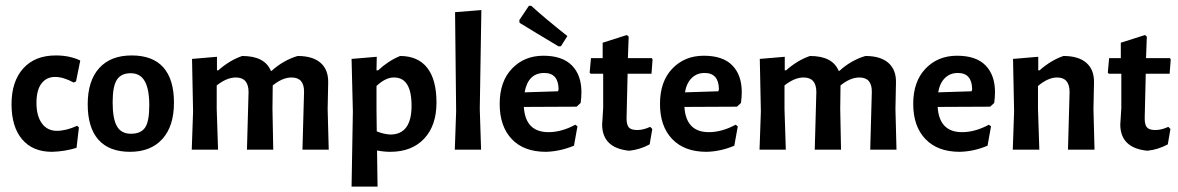

<svg xmlns="http://www.w3.org/2000/svg" viewBox="-20 -527 4147 676"><path d="M262.6 -314 247.7 -240.2 239.3 -236.4Q203.7 -256.1 173.8 -256.1Q143.9 -256.1 126.2 -233.2Q108.4 -210.3 108.4 -164.5Q108.4 -118.7 127.6 -92.5Q146.7 -66.4 179.9 -66.4Q213.1 -66.4 251.4 -84.1L257.9 -78.5L249.5 -6.5Q207.5 6.5 162.6 7.5Q95.3 7.5 57.9 -36.4Q20.6 -80.4 20.6 -160.3Q20.6 -240.2 61.7 -286Q102.8 -331.8 176.6 -331.8Q225.2 -331.8 262.6 -314Z M443.5 -331.8Q517.8 -331.8 555.1 -289.7Q592.5 -247.7 592.5 -165.4Q592.5 -83.2 551.9 -37.9Q511.2 7.5 437.9 7.5Q364.5 7.5 326.6 -35Q288.8 -77.6 288.8 -159.8Q288.8 -242.1 329 -286.9Q369.2 -331.8 443.5 -331.8ZM440.2 -269.2Q406.5 -269.2 391.6 -246.3Q376.6 -223.4 376.6 -166.4Q376.6 -109.3 391.6 -82.7Q406.5 -56.1 441.1 -56.1Q475.7 -56.1 490.7 -77.6Q505.6 -99.1 505.6 -156.1Q505.6 -213.1 489.7 -241.1Q473.8 -269.2 440.2 -269.2Z M1006.5 -254.2Q974.8 -254.2 940.2 -226.2L939.3 -143L942.1 0H849.5L855.1 -202.8Q855.1 -254.2 810.3 -254.2Q778.5 -254.2 743 -226.2V-143L747.7 0H655.1L659.8 -134.6L656.1 -319.6L743.9 -327.1V-279.4H748.6Q788.8 -315 832.7 -329.9Q912.1 -329.9 933.6 -277.6H936.4Q977.6 -315 1028 -329.9Q1081.3 -329.9 1108.9 -305.6Q1136.4 -281.3 1135.5 -236.4L1133.6 -143L1137.4 0H1044.9L1050.5 -202.8Q1051.4 -254.2 1006.5 -254.2Z M1354.2 7.5Q1331.8 7.5 1307.5 2.8L1309.3 129.9H1217.8L1222.4 -134.6L1217.8 -319.6L1306.5 -327.1L1305.6 -279.4H1311.2Q1347.7 -313.1 1388.8 -329.9Q1451.4 -329.9 1484.1 -288.3Q1516.8 -246.7 1516.8 -165.9Q1516.8 -85 1473.4 -38.8Q1429.9 7.5 1354.2 7.5ZM1355.1 -53.3Q1429 -54.2 1429 -154.7Q1429 -255.1 1366.4 -254.2Q1337.4 -254.2 1305.6 -224.3V-143L1306.5 -64.5Q1331.8 -54.2 1355.1 -53.3Z M1673.8 0H1581.3L1586 -135.5L1582.2 -484.1L1674.8 -491.6L1669.2 -143Z M1946.7 -363.6Q1920.6 -379.4 1872.9 -407.9Q1825.2 -436.4 1809.3 -446.7L1808.4 -456.1L1842.1 -506.5H1850.5Q1896.3 -464.5 1977.6 -400L1955.1 -364.5ZM1824.3 -150.5Q1829.9 -61.7 1911.2 -61.7Q1957 -61.7 2005.6 -87.9L2013.1 -82.2L2000.9 -14Q1950.5 6.5 1901.9 7.5Q1824.3 7.5 1781.8 -37.4Q1739.3 -82.2 1739.3 -161.2Q1739.3 -240.2 1782.7 -285.5Q1826.2 -330.8 1893 -330.8Q1959.8 -330.8 1993.5 -296.7Q2027.1 -262.6 2027.1 -202.8Q2027.1 -184.1 2024.3 -164.5L2010.3 -151.4ZM1896.3 -270.1Q1839.3 -270.1 1827.1 -201.9L1944.9 -205.6L1946.7 -213.1Q1945.8 -270.1 1896.3 -270.1Z M2269.2 -80.4 2276.6 -72.9 2267.3 -18.7Q2232.7 0 2195.3 3.7Q2100.9 -5.6 2100 -87.9L2103.7 -146.7V-267.3H2059.8L2056.1 -271L2060.7 -322.4H2101.9V-376.6L2186.9 -403.7L2193.5 -398.1L2190.7 -322.4H2274.8L2277.6 -317.8L2273.8 -267.3H2189.7L2186 -110.3Q2186 -87.9 2193.9 -78.5Q2201.9 -69.2 2223.4 -69.2Q2244.9 -69.2 2269.2 -80.4Z M2389.7 -150.5Q2395.3 -61.7 2475.7 -61.7Q2521.5 -61.7 2570.1 -87.9L2577.6 -82.2L2565.4 -14Q2516.8 6.5 2467.3 7.5Q2389.7 7.5 2346.7 -37.4Q2303.7 -82.2 2303.7 -161.2Q2303.7 -240.2 2347.2 -285.5Q2390.7 -330.8 2457.9 -330.8Q2525.2 -330.8 2558.4 -296.7Q2591.6 -262.6 2591.6 -202.8Q2591.6 -184.1 2588.8 -164.5L2574.8 -151.4ZM2460.7 -270.1Q2433.6 -270.1 2415.4 -252.3Q2397.2 -234.6 2391.6 -201.9L2509.3 -205.6L2511.2 -213.1Q2510.3 -270.1 2460.7 -270.1Z M3005.6 -254.2Q2973.8 -254.2 2939.3 -226.2L2938.3 -143L2941.1 0H2848.6L2854.2 -202.8Q2854.2 -254.2 2809.3 -254.2Q2777.6 -254.2 2742.1 -226.2V-143L2746.7 0H2654.2L2658.9 -134.6L2655.1 -319.6L2743 -327.1V-279.4H2747.7Q2787.9 -315 2831.8 -329.9Q2911.2 -329.9 2932.7 -277.6H2935.5Q2976.6 -315 3027.1 -329.9Q3080.4 -329.9 3107.9 -305.6Q3135.5 -281.3 3134.6 -236.4L3132.7 -143L3136.4 0H3043.9L3049.5 -202.8Q3050.5 -254.2 3005.6 -254.2Z M3281.3 -150.5Q3286.9 -61.7 3367.3 -61.7Q3413.1 -61.7 3461.7 -87.9L3469.2 -82.2L3457 -14Q3408.4 6.5 3358.9 7.5Q3281.3 7.5 3238.3 -37.4Q3195.3 -82.2 3195.3 -161.2Q3195.3 -240.2 3238.8 -285.5Q3282.2 -330.8 3349.5 -330.8Q3416.8 -330.8 3450 -296.7Q3483.2 -262.6 3483.2 -202.8Q3483.2 -184.1 3480.4 -164.5L3466.4 -151.4ZM3352.3 -270.1Q3325.2 -270.1 3307 -252.3Q3288.8 -234.6 3283.2 -201.9L3400.9 -205.6L3402.8 -213.1Q3401.9 -270.1 3352.3 -270.1Z M3745.8 -202.8Q3745.8 -254.2 3701.9 -254.2Q3670.1 -254.2 3634.6 -224.3V-143L3639.3 0H3545.8L3550.5 -134.6L3546.7 -319.6L3635.5 -327.1V-279.4H3640.2Q3680.4 -315 3724.3 -329.9Q3777.6 -329.9 3805.1 -305.6Q3832.7 -281.3 3831.8 -236.4L3829.9 -143L3833.6 0H3740.2Z M4093.5 -80.4 4100.9 -72.9 4091.6 -18.7Q4057 0 4019.6 3.7Q3925.2 -5.6 3924.3 -87.9L3928 -146.7V-267.3H3884.1L3880.4 -271L3885 -322.4H3926.2V-376.6L4011.2 -403.7L4017.8 -398.1L4015 -322.4H4099.1L4101.9 -317.8L4098.1 -267.3H4014L4010.3 -110.3Q4010.3 -87.9 4018.2 -78.5Q4026.2 -69.2 4047.7 -69.2Q4069.2 -69.2 4093.5 -80.4Z"/></svg>

Font: Gurajada
Style: Regular
Weight: 400
Designer: Purushoth Kumar Guthula
Foundry: SiliconAndhra, USA.
Version: Version 1.0.3; ttfautohint (v1.2.42-39fb)